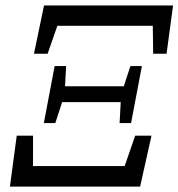

<svg xmlns="http://www.w3.org/2000/svg" viewBox="-20 -690 660 710"><path d="M16.7 0H498.1L540.2 -188.2H479.9L428 -38.6L479.3 -75.9H39.4L102 -38.6L102.1 -188.2H41.9L16.7 0ZM142.1 -234.8H184.5L216.5 -332.8L219.5 -352.7L224.5 -445.7H182.1L142.1 -234.8ZM195.2 -312.4H447.3L458.4 -371.1H206.3L195.2 -312.4ZM422.3 -234.8H464.7L504.7 -445.7H462.3L430.2 -347.8L427.2 -327.8L422.3 -234.8ZM105.6 -491.2H156.1L203 -626L165.5 -594.7H572.8L544.6 -626L546.4 -491.2H595.9L620 -669.7H142.8L105.6 -491.2Z"/></svg>

Font: Source Serif Variable
Style: Italic
Weight: 389
Italic angle: -12°
Designer: Frank Grießhammer
Foundry: Adobe Systems Incorporated
Version: Version 3.001;hotconv 1.0.111;makeotfexe 2.5.65597